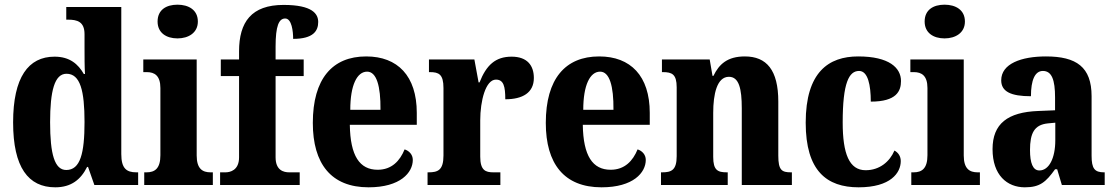

<svg xmlns="http://www.w3.org/2000/svg" viewBox="-20 -790 4763 820"><path d="M216 10C284 10 325 -23 352 -77H356L383 0H570V-54H562C520 -54 498 -71 498 -132V-760H263V-706H271C309 -706 341 -698 341 -644V-585C341 -547 341 -504 343 -474H338C314 -516 278 -548 213 -548C101 -548 36 -460 36 -267C36 -75 101 10 216 10ZM263 -64C213 -64 194 -132 194 -268C194 -402 213 -475 264 -475C323 -475 341 -402 341 -269C341 -135 323 -64 263 -64Z M738 -626C785 -626 825 -650 825 -698C825 -748 785 -770 738 -770C690 -770 653 -748 653 -698C653 -650 690 -626 738 -626ZM596 0H889V-54H879C845 -54 820 -69 820 -126V-536H592V-482H607C640 -482 665 -467 665 -414V-127C665 -70 641 -54 606 -54H596Z M920 0H1260V-54H1215C1192 -54 1157 -62 1157 -118V-465H1277V-536H1157V-591C1157 -679 1171 -711 1198 -711C1226 -711 1232 -656 1232 -624C1318 -624 1339 -658 1339 -696C1339 -731 1314 -769 1191 -769C1054 -769 1001 -696 1001 -571V-536H923V-465H1001V-118C1001 -62 962 -54 943 -54H920Z M1554 10C1690 10 1743 -53 1743 -107C1743 -130 1727 -146 1708 -152C1688 -103 1653 -65 1593 -65C1516 -65 1476 -124 1474 -257H1760V-308C1760 -466 1678 -549 1544 -549C1399 -549 1316 -453 1316 -265C1316 -91 1394 10 1554 10ZM1605 -321H1476C1476 -427 1505 -484 1548 -484C1588 -484 1606 -423 1605 -321Z M1806 0H2117V-54H2087C2054 -54 2031 -62 2031 -121V-276C2031 -359 2054 -450 2098 -450C2131 -450 2138 -421 2138 -366C2212 -366 2260 -394 2260 -457C2260 -510 2232 -548 2165 -548C2096 -548 2057 -512 2028 -438H2024L2006 -536H1812V-482H1816C1854 -482 1874 -473 1874 -414V-126C1874 -63 1850 -54 1810 -54H1806Z M2549 10C2685 10 2738 -53 2738 -107C2738 -130 2722 -146 2703 -152C2683 -103 2648 -65 2588 -65C2511 -65 2471 -124 2469 -257H2755V-308C2755 -466 2673 -549 2539 -549C2394 -549 2311 -453 2311 -265C2311 -91 2389 10 2549 10ZM2600 -321H2471C2471 -427 2500 -484 2543 -484C2583 -484 2601 -423 2600 -321Z M2803 0H3088V-54H3084C3045 -54 3026 -63 3026 -120V-308C3026 -388 3042 -462 3093 -462C3136 -462 3148 -412 3148 -327V0H3362V-54H3358C3319 -54 3304 -63 3304 -125V-356C3304 -491 3254 -549 3161 -549C3087 -549 3051 -516 3027 -466H3023L3011 -536H2807V-482H2811C2850 -482 2870 -473 2870 -417V-123C2870 -63 2847 -54 2808 -54H2803Z M3647 10C3784 10 3827 -52 3827 -102C3827 -122 3817 -138 3800 -147C3780 -100 3737 -63 3677 -63C3607 -63 3579 -133 3579 -267C3579 -437 3606 -487 3649 -487C3687 -487 3699 -426 3699 -356C3809 -356 3828 -401 3828 -444C3828 -500 3778 -549 3645 -549C3519 -549 3421 -482 3421 -266C3421 -60 3511 10 3647 10Z M4014 -626C4061 -626 4101 -650 4101 -698C4101 -748 4061 -770 4014 -770C3966 -770 3929 -748 3929 -698C3929 -650 3966 -626 4014 -626ZM3872 0H4165V-54H4155C4121 -54 4096 -69 4096 -126V-536H3868V-482H3883C3916 -482 3941 -467 3941 -414V-127C3941 -70 3917 -54 3882 -54H3872Z M4357 10C4422 10 4447 -13 4486 -67H4495L4515 0H4698V-54H4695C4655 -54 4642 -70 4642 -125V-379C4642 -504 4577 -549 4447 -549C4342 -549 4256 -518 4256 -447C4256 -399 4297 -379 4383 -379C4383 -448 4400 -487 4434 -487C4472 -487 4486 -449 4486 -374V-319L4414 -316C4284 -311 4219 -262 4219 -153C4219 -42 4281 10 4357 10ZM4419 -62C4391 -62 4379 -94 4379 -149C4379 -221 4397 -257 4455 -263L4487 -266V-191C4487 -114 4460 -62 4419 -62Z"/></svg>

Font: Noto Serif Sinhala Condensed ExtraBold
Style: Regular
Weight: 800
Width: 3
Designer: Jelle Bosma - Monotype Design Team
Foundry: Monotype Imaging Inc.
Version: Version 2.007